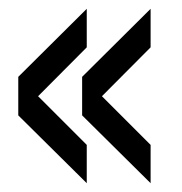

<svg xmlns="http://www.w3.org/2000/svg" viewBox="-20 -530 413 436"><path d="M177 -114 21.5 -268V-355.5L177 -510V-422.5L66.5 -311.5L177 -201ZM322 -114 166.5 -268V-355.5L322 -510V-422.5L211.5 -311.5L322 -201Z"/></svg>

Font: Big Shoulders Stencil Text Thin Medium
Style: Regular
Weight: 500
Version: Version 2.001